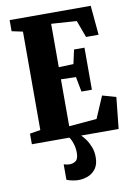

<svg xmlns="http://www.w3.org/2000/svg" viewBox="-105 -809 796 1131"><g transform="rotate(-10 292.5 -244.0)"><path d="M100 -74V-662.5L34.5 -676.5V-743H519.5L535.5 -567H460.5L423 -669L271.5 -679V-419.5L359.5 -422.5L378 -506.5H440.5V-255H378L361 -344.5L271.5 -347V-66.5L437.5 -80.5L493.5 -211L575 -188L555.5 0H36.5V-63.5ZM270.5 255.5Q253.5 255.5 233.5 251.2Q213.5 247 200.5 241.5V149Q209.5 152 218.8 153.5Q228 155 236 155Q255.5 155 272 143.8Q288.5 132.5 288.5 93Q288.5 72 283.8 53.5Q279 35 272.8 21Q266.5 7 261 0H279H331Q342 9.5 356.8 29.8Q371.5 50 382.8 78.5Q394 107 393.5 141Q393.5 183 374.8 208.5Q356 234 327.8 244.8Q299.5 255.5 270.5 255.5Z"/></g></svg>

Font: Merriweather 24pt SemiCondensed Black
Style: Regular
Weight: 900
Width: 4
Designer: Eben Sorkin
Foundry: Eben Sorkin
Version: Version 2.100